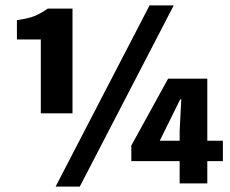

<svg xmlns="http://www.w3.org/2000/svg" viewBox="-20 -683 855 715"><path d="M132 -261V-536H43V-608Q86 -614 109 -623.5Q132 -633 158 -651H250V-261ZM187 12 537 -663H627L277 12ZM649 0V-194L655 -313H651L613 -236L575 -159H810V-83H469V-141L606 -390H752V0Z"/></svg>

Font: Source Sans 3 ExtraLight ExtraBold
Style: Regular
Weight: 800
Version: Version 3.052;hotconv 1.1.0;makeotfexe 2.6.0